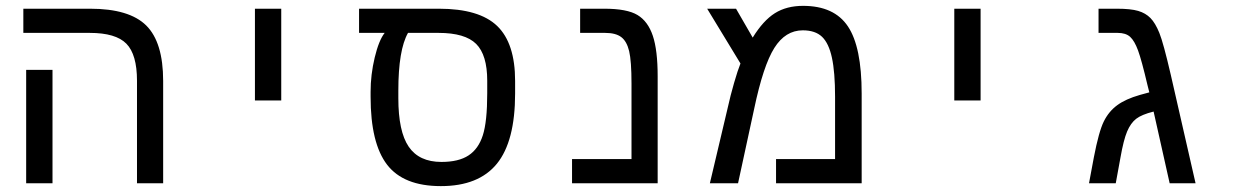

<svg xmlns="http://www.w3.org/2000/svg" viewBox="-20 -629 4241 659"><path d="M160.2 0H69.8V-389.2H160.2ZM540 0H450.2V-352.1Q450.2 -441.9 413.8 -479Q377.4 -516.1 288.1 -516.1H60.1V-599.1H289.1Q423.8 -599.1 481.9 -541.5Q540 -483.9 540 -351.1Z M855 -599.1H945.3V-284.2H855Z M1252 -314Q1252 -372.6 1266.1 -431.6Q1280.3 -490.7 1300.3 -516.1H1212.4V-599.1H1486.3Q1625 -599.1 1686.5 -539.8Q1748 -480.5 1748 -351.1V-308.1Q1748 -144 1685.5 -67.1Q1623 9.8 1493.2 9.8Q1365.2 9.8 1308.6 -63.7Q1252 -137.2 1252 -296.9ZM1380.4 -516.1Q1347.2 -457.5 1347.2 -317.9V-292Q1347.2 -177.7 1382.8 -125.5Q1418.5 -73.2 1495.1 -73.2Q1554.2 -73.2 1588.1 -95.5Q1622.1 -117.7 1637.2 -164.6Q1652.3 -211.4 1652.3 -309.1V-352.1Q1652.3 -440.4 1614.3 -478.3Q1576.2 -516.1 1485.4 -516.1Z M2237.3 0H1943.4V-83H2147.5V-341.8Q2147.5 -419.9 2139.4 -453.6Q2131.3 -487.3 2112.3 -501.7Q2093.3 -516.1 2057.1 -516.1H1971.2V-599.1H2054.2Q2132.3 -599.1 2168.2 -577.4Q2204.1 -555.7 2220.7 -506.1Q2237.3 -456.5 2237.3 -367.2Z M2736.3 -608.9Q2843.3 -608.9 2890.4 -538.3Q2937.5 -467.8 2937.5 -308.1V0H2643.6V-83H2846.2V-296.9Q2846.2 -381.3 2835.4 -430.9Q2824.7 -480.5 2801.5 -502.7Q2778.3 -524.9 2735.4 -524.9Q2675.8 -524.9 2637.7 -464.4Q2599.6 -403.8 2568.4 -254.9L2513.2 0H2416.5L2478.5 -262.2Q2486.8 -300.3 2499.5 -344.2Q2512.2 -388.2 2521.5 -411.1L2407.2 -599.1H2506.3L2563.5 -500Q2599.6 -558.6 2639.6 -583.7Q2679.7 -608.9 2736.3 -608.9Z M3255.4 -599.1H3345.7V-284.2H3255.4Z M3813.5 -599.1Q3860.8 -599.1 3886.5 -591.6Q3912.1 -584 3928.7 -567.1Q3945.3 -550.3 3959.2 -516.1Q3973.1 -481.9 3998.5 -372.1L4083.5 0H3994.6L3939.5 -246.1Q3898.4 -235.8 3879.6 -221.2Q3860.8 -206.5 3848.6 -177.7Q3836.4 -148.9 3825.7 -87.9L3809.6 0H3717.8L3734.4 -88.9Q3751.5 -177.7 3768.6 -212.2Q3785.6 -246.6 3814.5 -267.8Q3843.3 -289.1 3892.6 -303.2L3924.8 -312L3918.5 -336.9Q3898.4 -422.4 3886.2 -455.6Q3874 -488.8 3859.1 -502.4Q3844.2 -516.1 3816.4 -516.1H3750.5V-599.1Z"/></svg>

Font: Courier New
Style: Regular
Weight: 400
Designer: Steve Matteson
Foundry: Ascender Corporation
Version: Version 2.00.3